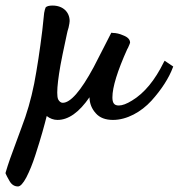

<svg xmlns="http://www.w3.org/2000/svg" viewBox="-49 -398 694 695"><path d="M-28.8 230C-27.3 232.4 -25.4 236.8 -22.9 242.2C-18.6 250.5 -15.6 255.4 -14.2 257.8C-6.8 270.5 3.4 276.9 16.1 276.9C24.4 276.9 34.7 266.1 46.4 244.1C57.6 222.2 68.8 195.3 79.1 163.1C100.1 98.6 112.3 53.2 120.1 22C131.8 31.2 145 36.1 159.2 36.1C198.7 36.1 237.3 8.8 274.9 -45.9C275.4 -22.9 283.2 -3.9 297.9 12.2C312 28.3 333 36.1 359.9 36.1C410.2 36.1 461.9 7.3 499 -33.2C535.6 -73.7 563 -116.2 577.1 -154.8L578.1 -157.2L546.9 -178.2L543.9 -172.9C511.7 -107.4 473.6 -61 429.2 -34.2C409.7 -22 393.6 -16.1 380.9 -16.1C363.3 -16.1 357.9 -26.4 357.9 -45.9C357.9 -82.5 376 -141.1 412.1 -221.2C412.6 -221.2 414.6 -224.6 417 -231C417.5 -232.9 418.5 -235.4 419.9 -237.8C420.4 -238.3 420.9 -239.7 420.9 -241.2C421.4 -241.7 421.9 -242.7 421.9 -243.2C421.9 -254.9 413.6 -263.7 397 -270C383.8 -275.9 371.1 -278.8 358.9 -278.8L355 -279.8L353 -277.8C352.5 -276.9 344.2 -260.7 328.1 -229C312 -197.3 299.3 -172.4 290 -154.8C243.7 -68.8 206.1 -25.9 178.2 -25.9C171.4 -25.9 165.5 -30.3 161.1 -39.1C159.2 -44.4 158.2 -52.2 158.2 -63C158.2 -85 162.1 -117.7 169.9 -162.1C172.4 -177.2 180.2 -214.4 192.9 -273.9C194.3 -282.2 196.8 -290 199.2 -297.9C201.7 -309.6 203.1 -317.4 203.1 -321.8C203.1 -353.5 179.7 -377.9 141.1 -377.9C128.4 -377.9 120.1 -375.5 116.2 -371.1C114.3 -366.7 112.3 -359.9 110.8 -351.1C109.4 -338.4 106.9 -316.9 104 -287.1C95.2 -215.3 85.4 -151.4 74.7 -95.2C63.5 -39.1 48.3 13.7 28.8 64C25.4 73.2 19 90.3 10.3 114.3C-7.8 162.6 -19 193.4 -28.8 227.1Z"/></svg>

Font: Dancing Script
Style: Regular
Weight: 800
Designer: Pablo Impallari
Foundry: Pablo Impallari
Version: Version 2.001